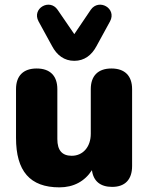

<svg xmlns="http://www.w3.org/2000/svg" viewBox="-20 -796 641 827"><path d="M300 -534C343 -534 375 -558 396 -598L454 -704C484 -760 406 -804 371 -754L300 -649L228 -754C194 -804 116 -760 146 -704L204 -598C225 -558 257 -534 300 -534ZM236 11C297 11 345 -15 376 -63C382 -16 412 9 463 9C519 9 549 -23 549 -81V-412C549 -470 517 -501 460 -501C403 -501 371 -470 371 -412V-220C371 -163 337 -125 289 -125C247 -125 227 -149 227 -197V-412C227 -470 195 -501 138 -501C81 -501 49 -470 49 -412V-202C49 -59 109 11 236 11Z"/></svg>

Font: Nunito Black
Style: Regular
Weight: 900
Designer: Vernon Adams
Foundry: Vernon Adams
Version: Version 3.602